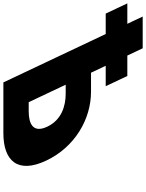

<svg xmlns="http://www.w3.org/2000/svg" viewBox="-185 -981 865 1137"><g transform="rotate(90 247.5 -412.5)"><path d="M-301 -734H-180L-223 -825H-35L8 -734H129L189.5 -606H68.5L109.6 -519H222.6C383.6 -519 549.6 -424 629.9 -254C710.8 -83 629 0 468 0H167L-119.5 -606H-240.5ZM180.6 -369 284.1 -150H337.1C411.1 -150 469.3 -175 429.1 -260C389.4 -344 307.6 -369 233.6 -369Z"/></g></svg>

Font: Hussar
Style: BdOpOblFive
Weight: 700
Foundry: Cannot Into Space Fonts
Version: Version 2.00